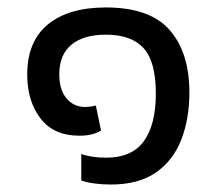

<svg xmlns="http://www.w3.org/2000/svg" viewBox="-20 -485 585 515"><path d="M277 10Q254 10 232.5 7Q211 4 198 -1V-72Q208 -68 226 -65Q244 -62 264 -62Q334 -62 366 -106.5Q398 -151 398 -234Q398 -320 365 -356Q332 -392 264 -392Q204 -392 171.5 -365Q139 -338 139 -286Q139 -244 158.5 -221Q178 -198 209 -198Q214 -198 222 -199Q230 -200 237 -202L251 -135Q229 -121 193 -121Q124 -121 88.5 -167.5Q53 -214 53 -285Q53 -374 108.5 -419.5Q164 -465 264 -465Q382 -465 435 -404.5Q488 -344 488 -237Q488 -167 466.5 -111Q445 -55 398.5 -22.5Q352 10 277 10Z"/></svg>

Font: Noto Sans Thai UI
Style: Regular
Weight: 400
Designer: Monotype Design Team
Foundry: Monotype Imaging Inc.
Version: Version 2.000